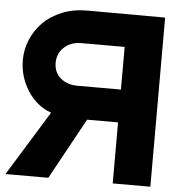

<svg xmlns="http://www.w3.org/2000/svg" viewBox="-56 -863 855 915"><g transform="rotate(5 372.0 -405.0)"><path d="M4 0 195 -310Q124 -336 81.5 -403Q39 -470 39 -549Q39 -599 58.5 -646Q78 -693 114 -729.5Q150 -766 204 -788Q258 -810 323 -810L697 -809V0H517V-292H369L209 0ZM309 -449H517V-653H309Q261 -653 228.5 -624Q196 -595 196 -549Q196 -503 228 -476Q260 -449 309 -449Z"/></g></svg>

Font: Neutral Face
Style: Bold
Weight: 700
Designer: Vadym Aksieiev
Version: Version 1.039;Fontself Maker 3.5.7